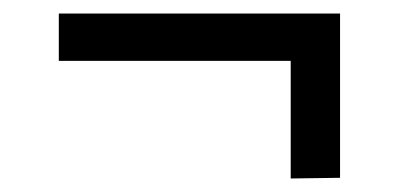

<svg xmlns="http://www.w3.org/2000/svg" viewBox="-20 -392 590 284"><path d="M483 -372V-129L410 -128V-302H67V-372Z"/></svg>

Font: Biryani Light
Style: Regular
Weight: 300
Designer: Dan Reynolds and Mathieu Réguer
Foundry: Dan Reynolds and Mathieu Réguer
Version: Version 1.004; ttfautohint (v1.1) -l 5 -r 5 -G 72 -x 0 -D la